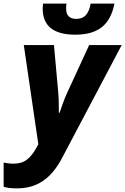

<svg xmlns="http://www.w3.org/2000/svg" viewBox="-75 -797 690 1057"><path d="M18 240Q-9 240 -26.5 237.5Q-44 235 -55 231V98Q-44 100 -30.5 102Q-17 104 0 104Q45 104 73.5 81.5Q102 59 124 19L136 -3L56 -549H222L245 -296Q248 -266 248.5 -234Q249 -202 249 -176H253Q261 -200 272 -230.5Q283 -261 297 -291L416 -549H595L266 74Q221 159 161 199.5Q101 240 18 240ZM340 -606Q160 -606 160 -750Q160 -753 160.5 -761Q161 -769 162 -777H291Q290 -769 289.5 -764Q289 -759 289 -750Q289 -693 345 -693Q378 -693 397 -713Q416 -733 424 -777H555Q538 -689 485.5 -647.5Q433 -606 340 -606Z"/></svg>

Font: Noto Sans ExtraBold
Style: Italic
Weight: 800
Italic angle: -12°
Designer: Monotype Design Team
Foundry: Monotype Imaging Inc.
Version: Version 2.013; ttfautohint (v1.8.4.7-5d5b)